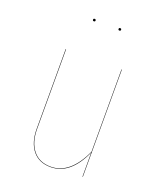

<svg xmlns="http://www.w3.org/2000/svg" viewBox="-131 -776 733 870"><g transform="rotate(20 235.5 -341.0)"><path d="M174.8 -690.9Q181.2 -690.9 181.2 -685.1Q181.2 -679.2 174.8 -679.2Q168.9 -679.2 168.9 -685.1Q168.9 -690.9 174.8 -690.9ZM297.9 -690.9Q304.2 -690.9 304.2 -685.1Q304.2 -679.2 297.9 -679.2Q292 -679.2 292 -685.1Q292 -690.9 297.9 -690.9ZM369.1 -517.1V0H367.2V-116.2Q311 8.8 215.8 8.8Q159.7 8.8 128.9 -29.3Q98.1 -67.4 98.1 -133.8V-517.1H100.1V-133.8Q100.1 -68.4 130.4 -30.8Q160.6 6.8 215.8 6.8Q309.6 6.8 367.2 -120.1V-517.1Z"/></g></svg>

Font: Fira Sans Compressed Two
Style: Regular
Weight: 100
Width: 1
Designer: Carrois Corporate & Edenspiekermann AG
Foundry: Carrois Corporate GbR & Edenspiekermann AG
Version: Version 4.203;PS 004.203;hotconv 1.0.88;makeotf.lib2.5.64775